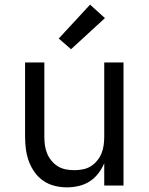

<svg xmlns="http://www.w3.org/2000/svg" viewBox="-20 -799 640 827"><path d="M268 8Q242 8 215.5 1.5Q189 -5 167 -20Q145 -35 129 -57.5Q113 -80 104 -105Q95 -130 91.5 -156.5Q88 -183 88 -210V-530H171V-210Q171 -192 173.5 -173.5Q176 -155 183 -138Q190 -121 202 -106.5Q214 -92 229.5 -82.5Q245 -73 263.5 -69.5Q282 -66 300 -66Q318 -66 336.5 -69.5Q355 -73 370.5 -82.5Q386 -92 398 -106.5Q410 -121 417 -138Q424 -155 426.5 -173.5Q429 -192 429 -210V-530H512V0H429V-96Q419 -72 403 -51.5Q387 -31 366 -17.5Q345 -4 319.5 2Q294 8 268 8ZM286 -587 233 -633 368 -779 432 -721Z"/></svg>

Font: Iosevka Curly Extended
Style: Regular
Weight: 400
Width: 7
Monospace: yes
Designer: Belleve Invis
Foundry: Belleve Invis
Version: Version 11.1.0; ttfautohint (v1.8.3)